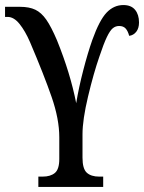

<svg xmlns="http://www.w3.org/2000/svg" viewBox="-21 -741 571 761"><path d="M131 -41H148Q179 -41 196.5 -55.5Q214 -70 214 -111V-197Q214 -269 183.5 -357Q153 -445 98 -574Q79 -618 56.5 -646Q34 -674 9 -674H-1V-714H58Q95 -714 119 -702.5Q143 -691 162.5 -663Q182 -635 205 -581Q258 -450 281 -332Q291 -393 309 -462.5Q327 -532 345 -583Q373 -661 401.5 -691Q430 -721 468 -721Q499 -721 514.5 -702Q530 -683 530 -652Q530 -629 519 -615Q508 -601 491 -599Q486 -618 477 -628Q468 -638 451 -638Q437 -638 426 -629Q415 -620 402.5 -594Q390 -568 373 -517Q350 -451 328 -358.5Q306 -266 306 -209V-116Q306 -72 323 -56.5Q340 -41 372 -41H388V0H131Z"/></svg>

Font: Noto Serif Cond
Style: Regular
Weight: 400
Width: 3
Designer: Monotype Design Team
Foundry: Monotype Imaging Inc.
Version: Version 1.001